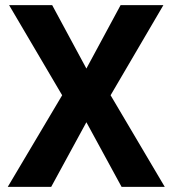

<svg xmlns="http://www.w3.org/2000/svg" viewBox="-20 -731 675 751"><path d="M184.1 -710.9 317.9 -462.9 451.7 -710.9H619.1L412.6 -358.4L624.5 0H455.6L317.9 -252.9L180.2 0H10.3L223.1 -358.4L15.6 -710.9Z"/></svg>

Font: Vazirmatn RD UI
Style: Bold
Weight: 700
Designer: Saber Rastikerdar
Foundry: Saber Rastikerdar
Version: Version 33.003